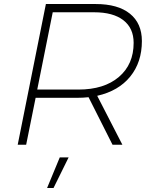

<svg xmlns="http://www.w3.org/2000/svg" viewBox="-20 -719 765 954"><path d="M463 -243 588 0H539L420 -236Q393 -233 362 -233H157L110 0H68L208 -699H455Q566 -699 625.5 -651Q685 -603 685 -515Q685 -410 627 -338.5Q569 -267 463 -243ZM644 -506Q644 -579 593 -618.5Q542 -658 448 -658H242L165 -274H370Q497 -274 570.5 -336.5Q644 -399 644 -506ZM277 63H321L246 215H214Z"/></svg>

Font: Gontserrat ExtraLight
Style: Italic
Weight: 275
Italic angle: -11.3°
Designer: Julieta Ulanovsky
Foundry: Julieta Ulanovsky
Version: Version 6.001